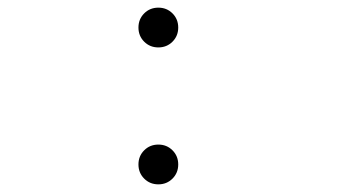

<svg xmlns="http://www.w3.org/2000/svg" viewBox="-20 -470 890 502"><path d="M431 -361Q416 -346 394 -346Q372 -346 357 -361Q342 -376 342 -398Q342 -420 357 -435Q372 -450 394 -450Q416 -450 431 -435Q446 -420 446 -398Q446 -376 431 -361ZM431 -3Q416 12 394 12Q372 12 357 -3Q342 -18 342 -40Q342 -62 357 -77Q372 -92 394 -92Q416 -92 431 -77Q446 -62 446 -40Q446 -18 431 -3Z"/></svg>

Font: League Mono Wide Thin
Style: Regular
Weight: 100
Width: 8
Designer: Tyler Finck
Foundry: The League of Moveable Type / Tyler Finck
Version: Version 2.210